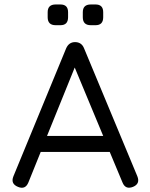

<svg xmlns="http://www.w3.org/2000/svg" viewBox="-20 -860 689 880"><path d="M62.5 -3.5Q27.5 -17.5 41.5 -52L283 -638Q295.5 -667 324 -667H326.5Q355 -665.5 365.5 -638L609.5 -52Q623.5 -17.5 589.5 -3.5Q555 10 541.5 -23.5L483 -163.5H166.5L110 -23.5Q96 10.5 62.5 -3.5ZM195.5 -237H453L322.5 -550.5ZM235 -744.5Q198.5 -744.5 198.5 -781V-804Q198.5 -839.5 235 -839.5H257Q292 -839.5 292 -804V-781Q292 -744.5 257 -744.5ZM396 -744.5Q359.5 -744.5 359.5 -781V-804Q359.5 -839.5 396 -839.5H418Q453 -839.5 453 -804V-781Q453 -744.5 418 -744.5Z"/></svg>

Font: Jura Light SemiBold
Style: Regular
Weight: 600
Version: Version 5.106